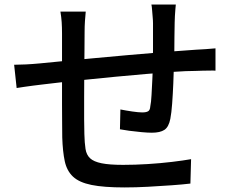

<svg xmlns="http://www.w3.org/2000/svg" viewBox="-20 -797 1040 842"><path d="M751 -777Q750 -769 749 -755Q748 -741 747 -726Q746 -711 746 -698Q745 -667 745 -635Q745 -603 744.5 -573.5Q744 -544 743 -518Q742 -478 740 -431Q738 -384 735 -343Q732 -302 727 -276Q720 -240 701 -227.5Q682 -215 646 -215Q628 -215 600.5 -217.5Q573 -220 547 -223.5Q521 -227 506 -230L508 -317Q533 -312 560.5 -308Q588 -304 604 -304Q621 -304 629.5 -309Q638 -314 639 -330Q643 -349 644.5 -380Q646 -411 648 -447.5Q650 -484 650 -518Q651 -546 651 -575.5Q651 -605 651 -636Q651 -667 651 -695Q651 -707 649.5 -722.5Q648 -738 647 -753Q646 -768 644 -777ZM356 -746Q354 -726 352.5 -704Q351 -682 351 -655Q351 -626 350.5 -578.5Q350 -531 349.5 -476.5Q349 -422 349 -369Q349 -316 349 -274Q349 -232 350 -209Q351 -170 355 -144Q359 -118 375 -103Q391 -88 425.5 -81Q460 -74 520 -74Q572 -74 628 -77.5Q684 -81 734 -87Q784 -93 818 -99L815 8Q782 12 733 15.5Q684 19 630 22Q576 25 526 25Q435 25 381 14Q327 3 300 -22.5Q273 -48 264 -90Q255 -132 253 -194Q253 -216 252.5 -253.5Q252 -291 252 -338.5Q252 -386 252 -435Q252 -484 252 -528Q252 -572 252 -604.5Q252 -637 252 -650Q252 -677 250.5 -699.5Q249 -722 245 -746ZM42 -513Q64 -513 93.5 -514.5Q123 -516 155 -519Q187 -522 247 -528Q307 -534 383.5 -541Q460 -548 542.5 -555.5Q625 -563 702 -569Q779 -575 839 -579Q859 -580 882 -581.5Q905 -583 925 -585V-487Q917 -488 901.5 -487.5Q886 -487 868.5 -487Q851 -487 838 -486Q799 -486 742 -482Q685 -478 620 -472.5Q555 -467 487 -460.5Q419 -454 356.5 -447.5Q294 -441 243 -435.5Q192 -430 162 -426Q146 -424 125.5 -421.5Q105 -419 85.5 -416Q66 -413 53 -411Z"/></svg>

Font: Noto Sans SC Medium
Style: Regular
Weight: 500
Designer: Ryoko NISHIZUKA  (kana, bopomofo & ideographs); Paul D. Hunt (Latin, Greek & Cyrillic); Sandoll Communications , Soo-you
Foundry: Adobe
Version: Version 2.004-H2;hotconv 1.0.118;makeotfexe 2.5.65603